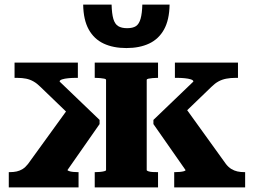

<svg xmlns="http://www.w3.org/2000/svg" viewBox="-20 -811 1099 831"><path d="M1041 0H734V-66H739Q749 -66 759 -67Q769 -68 776 -70Q783 -72 783 -75L644 -274V-292L817 -458Q817 -464 806 -467.5Q795 -471 779 -472.5Q763 -474 748 -474H737V-540H1010V-474H999Q978 -474 959.5 -470.5Q941 -467 925.5 -458.5Q910 -450 895 -435L730 -276L770 -362L958 -101Q969 -87 981.5 -79.5Q994 -72 1007.5 -69Q1021 -66 1037 -66H1041ZM18 0V-66H23Q39 -66 52.5 -69Q66 -72 78 -79.5Q90 -87 101 -101L290 -362L320 -276L155 -435Q140 -450 125 -458.5Q110 -467 93 -470.5Q76 -474 54 -474H43V-540H317V-474H306Q292 -474 276 -472.5Q260 -471 249 -467.5Q238 -464 238 -458L411 -292V-274L272 -75Q272 -73 279 -70.5Q286 -68 296 -67Q306 -66 315 -66H320V0ZM390 -474V-540H664V-474H660Q651 -474 640.5 -473Q630 -472 622.5 -470.5Q615 -469 615 -465V-75Q615 -72 622.5 -69.5Q630 -67 640.5 -66.5Q651 -66 660 -66H664V0H390V-66H394Q403 -66 413.5 -67Q424 -68 431.5 -70Q439 -72 439 -75V-465Q439 -469 431.5 -470.5Q424 -472 413.5 -473Q403 -474 394 -474ZM527 -603Q470 -603 428.5 -622.5Q387 -642 364 -683.5Q341 -725 340 -791H463Q464 -752 470.5 -729.5Q477 -707 491.5 -698Q506 -689 530 -689Q555 -689 568.5 -698Q582 -707 588.5 -730Q595 -753 596 -791H714Q713 -725 690 -683.5Q667 -642 625.5 -622.5Q584 -603 527 -603Z"/></svg>

Font: Roboto Serif
Style: Bold
Weight: 700
Designer: Greg Gazdowicz
Foundry: Commercial Type
Version: Version 1.008